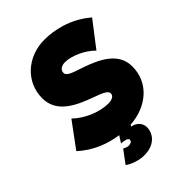

<svg xmlns="http://www.w3.org/2000/svg" viewBox="-269 -836 1159 1159"><g transform="rotate(-45 310.0 -256.5)"><path d="M246 203C313 209 381 182 394 110C401 69 377 33 329 24L337 14C482 4 592 -89 592 -227C592 -342 489 -395 372 -435C315 -454 270 -466 270 -494C270 -520 295 -533 322 -533C375 -533 455 -500 506 -448L629 -608C529 -695 409 -717 331 -717C184 -717 71 -614 71 -476C71 -351 188 -300 292 -262C344 -243 385 -229 385 -204C385 -185 367 -171 331 -171C263 -171 172 -204 109 -265L-9 -105C67 -34 161 -1 242 10L215 53C264 57 271 68 268 79C267 88 255 97 235 96C219 94 209 87 202 84L142 165C169 185 208 199 246 203Z"/></g></svg>

Font: Fixel Display 20240404 Black
Style: Italic
Weight: 900
Italic angle: -10°
Designer: AlfaBravo + MacPaw
Foundry: Kyrylo Tkachov, Marchela Mozhyna, Serhii Makarenko, Maria Weinstein, Zakhar Kryvoshyya
Version: Version 1.211;Glyphs 3.2 (3225)